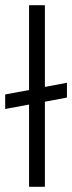

<svg xmlns="http://www.w3.org/2000/svg" viewBox="-20 -720 278 740"><path d="M0 -356 92 -373V-700H153V-385L238 -401V-344L153 -328V0H92V-317L0 -300Z"/></svg>

Font: Overused Grotesk Book
Style: Regular
Weight: 350
Version: Version 0.003